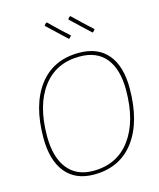

<svg xmlns="http://www.w3.org/2000/svg" viewBox="-124 -930 847 1022"><g transform="rotate(-15 299.5 -418.5)"><path d="M458 -729 453 -728Q401 -776 349 -826L348 -831L358 -841L363 -842Q414 -792 469 -742ZM328 -729 323 -728Q271 -776 219 -826L218 -831L228 -841L233 -842Q283 -792 339 -742ZM355 -642Q459 -642 513.5 -577Q568 -512 568 -391Q568 -206 489 -100.5Q410 5 267 5Q165 5 110.5 -62Q56 -129 56 -253Q56 -435 134.5 -538.5Q213 -642 355 -642ZM354 -622Q223 -622 150 -524.5Q77 -427 77 -256Q77 -141 126.5 -78Q176 -15 268 -15Q400 -15 473.5 -115Q547 -215 547 -387Q547 -500 498 -561Q449 -622 354 -622Z"/></g></svg>

Font: Alegreya Sans Thin
Style: Italic
Weight: 100
Italic angle: -7°
Designer: Juan Pablo del Peral
Foundry: Huerta Tipografica
Version: Version 2.007